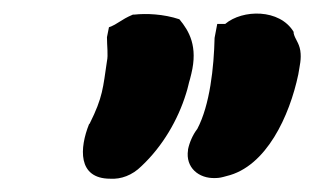

<svg xmlns="http://www.w3.org/2000/svg" viewBox="-20 -721 473 289"><path d="M114 -534C100 -499 96 -452 146 -452C162 -451 179 -457 193 -471C225 -501 248 -541 260 -580C263 -589 264 -596 266 -602L268 -610C278 -651 265 -674 250 -692C226 -700 200 -701 182 -699H180C161 -691 158 -685 144 -680L141 -665C141 -652 143 -638 141 -629C135 -589 135 -575 115 -535ZM263 -495C259 -469 279 -452 304 -453C310 -453 314 -454 321 -456C381 -470 416 -547 429 -609C431 -622 434 -632 432 -645C430 -657 424 -662 422 -671V-672V-673C401 -708 345 -707 319 -685H307L303 -664C302 -620 296 -563 277 -527C270 -518 265 -506 263 -496Z"/></svg>

Font: Vapor
Style: ExBdObl
Weight: 800
Foundry: Cannot Into Space Fonts
Version: Version 0.179